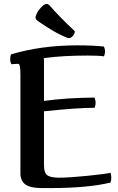

<svg xmlns="http://www.w3.org/2000/svg" viewBox="-20 -945 603 978"><path d="M467 -419Q467 -436 461 -448Q322 -447 204 -431V-630Q204 -646 203 -649Q298 -662 427 -662Q483 -662 510 -658Q515 -673 515 -682Q515 -696 509 -708Q455 -714 372 -714Q190 -714 36 -668Q32 -659 32 -644Q32 -629 38 -618L73 -620Q84 -620 84 -565V-63Q84 -23 110 -5Q136 13 192 13H236Q427 13 543 -15Q547 -30 547 -39Q547 -48 543 -65Q520 -59 426.5 -49.5Q333 -40 282 -40Q236 -40 220 -53Q204 -66 204 -105V-378Q373 -396 462 -396Q467 -411 467 -419ZM217 -925Q204 -925 182 -899Q173 -889 167 -875.5Q161 -862 161 -855Q161 -845 180 -833Q203 -817 226 -803Q277 -770 324 -752Q327 -751 333 -751Q340 -751 346 -757Q352 -762 356.5 -770Q361 -778 361 -783Q361 -787 357 -790Q282 -860 233 -917Q225 -925 217 -925Z"/></svg>

Font: Federant
Style: Regular
Weight: 400
Designer: Olexa M. Volochay, Alexei Vanyashin, Otto Ludwig Naegele
Foundry: Cyreal (www.cyreal.org)
Version: Version 1.011; ttfautohint (v1.4.1)